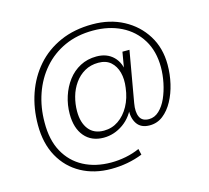

<svg xmlns="http://www.w3.org/2000/svg" viewBox="-114 -761 1177 1082"><g transform="rotate(-15 474.5 -220.5)"><path d="M406 187Q308 187 232 145.5Q156 104 113 26.5Q70 -51 70 -158Q70 -256 99.5 -341Q129 -426 185.5 -490.5Q242 -555 324.5 -591.5Q407 -628 513 -628Q614 -628 693 -586Q772 -544 818 -470Q864 -396 864 -299Q864 -243 851.5 -189Q839 -135 815 -91Q791 -47 757 -20.5Q723 6 679 6Q628 6 605 -28.5Q582 -63 587 -115L591 -150L606 -141Q579 -69 525.5 -31.5Q472 6 411 6Q340 6 299.5 -41.5Q259 -89 259 -172Q259 -225 275 -274.5Q291 -324 320.5 -363Q350 -402 392.5 -424.5Q435 -447 488 -447Q549 -447 586.5 -410Q624 -373 628 -307L613 -295L637 -435H678L626 -138Q617 -88 630.5 -58.5Q644 -29 684 -29Q717 -29 743.5 -54Q770 -79 787.5 -118.5Q805 -158 814.5 -204.5Q824 -251 824 -295Q824 -388 783 -455Q742 -522 670.5 -557.5Q599 -593 507 -593Q414 -593 340.5 -559.5Q267 -526 215.5 -466.5Q164 -407 137 -329Q110 -251 110 -163Q109 -61 147.5 9Q186 79 255 115.5Q324 152 416 152Q458 152 501 143.5Q544 135 582 118L590 153Q547 170 501 178.5Q455 187 406 187ZM422 -32Q469 -32 507 -58Q545 -84 570 -129.5Q595 -175 602 -234Q609 -283 598.5 -322.5Q588 -362 561 -386Q534 -410 489 -410Q444 -410 409 -390Q374 -370 350 -336Q326 -302 314.5 -260.5Q303 -219 303 -176Q303 -110 333.5 -71Q364 -32 422 -32Z"/></g></svg>

Font: DM Sans 9pt ExtraLight
Style: Italic
Weight: 250
Italic angle: -10°
Version: Version 4.004;gftools[0.9.30]